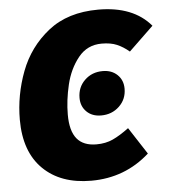

<svg xmlns="http://www.w3.org/2000/svg" viewBox="-53 -764 738 832"><g transform="rotate(-5 316.5 -348.0)"><path d="M633 -626 526 -523Q500 -545 473 -556.5Q446 -568 407 -568Q344 -568 305 -519.5Q266 -471 250 -403.5Q234 -336 234 -274Q234 -203 262 -169Q290 -135 347 -135Q387 -135 418.5 -149.5Q450 -164 489 -193L565 -76Q458 20 311 20Q178 20 101.5 -55.5Q25 -131 25 -270Q25 -377 63.5 -479Q102 -581 187 -648.5Q272 -716 405 -716Q557 -716 633 -626ZM291 -342Q291 -388 322.5 -418.5Q354 -449 401 -449Q440 -449 464.5 -425.5Q489 -402 489 -365Q489 -319 457 -288.5Q425 -258 378 -258Q339 -258 315 -281.5Q291 -305 291 -342Z"/></g></svg>

Font: FiraGO Heavy
Style: Italic
Weight: 900
Italic angle: -8°
Designer: bBox Type GmbH
Foundry: bBox Type GmbH
Version: Version 1.001